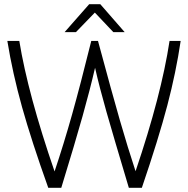

<svg xmlns="http://www.w3.org/2000/svg" viewBox="-20 -895 896 915"><path d="M841 -700Q819 -551 777.5 -393Q736 -235 656 0H594Q521 -244 487.5 -361.5Q454 -479 433 -572Q409 -468 373.5 -341.5Q338 -215 272 0H210Q130 -224 85 -385Q40 -546 15 -700H72Q113 -447 240 -78Q284 -209 323.5 -349.5Q363 -490 415 -700H447Q514 -451 551.5 -321Q589 -191 626 -79Q749 -442 788 -700ZM405 -875H458L574 -742H520L432 -835L342 -742H288Z"/></svg>

Font: Krub Light
Style: Regular
Weight: 300
Designer: Ekaluck Peanpanawate
Foundry: Cadson Demak Co.,Ltd.
Version: Version 1.000; ttfautohint (v1.6)